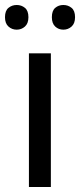

<svg xmlns="http://www.w3.org/2000/svg" viewBox="-31 -750 321 770"><path d="M173 0H85V-536H173ZM-11 -681Q-11 -707 3 -718.5Q17 -730 36 -730Q55 -730 69 -718.5Q83 -707 83 -681Q83 -656 69 -643.5Q55 -631 36 -631Q17 -631 3 -643.5Q-11 -656 -11 -681ZM177 -681Q177 -707 190.5 -718.5Q204 -730 223 -730Q242 -730 256 -718.5Q270 -707 270 -681Q270 -656 256 -643.5Q242 -631 223 -631Q204 -631 190.5 -643.5Q177 -656 177 -681Z"/></svg>

Font: Noto Sans Phoenician
Style: Regular
Weight: 400
Designer: Monotype Design Team
Foundry: Monotype Imaging Inc.
Version: Version 2.001; ttfautohint (v1.8.4.7-5d5b)